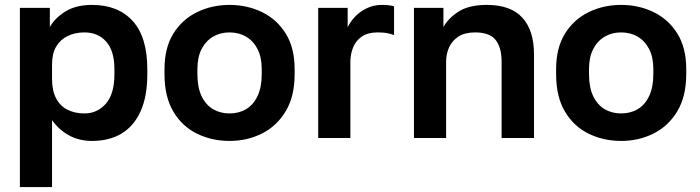

<svg xmlns="http://www.w3.org/2000/svg" viewBox="-20 -562 2850 782"><path d="M61 200V-530H183V-452Q203 -488 246 -515Q289 -542 355 -542Q461 -542 520.5 -476.5Q580 -411 580 -280V-260Q580 -169 552.5 -108.5Q525 -48 475 -18Q425 12 355 12Q301 12 259.5 -11.5Q218 -35 192 -73V200ZM324 -100Q376 -100 411 -139.5Q446 -179 446 -260V-280Q446 -355 412.5 -392.5Q379 -430 324 -430Q286 -430 256 -415.5Q226 -401 209 -372.5Q192 -344 192 -300V-240Q192 -193 208.5 -161.5Q225 -130 255 -115Q285 -100 324 -100Z M915 12Q843 12 782.5 -17.5Q722 -47 686 -107.5Q650 -168 650 -260V-280Q650 -367 686 -425Q722 -483 782.5 -512.5Q843 -542 915 -542Q987 -542 1047.5 -512.5Q1108 -483 1144 -425Q1180 -367 1180 -280V-260Q1180 -170 1144 -109.5Q1108 -49 1047.5 -18.5Q987 12 915 12ZM915 -100Q953 -100 982.5 -117.5Q1012 -135 1029 -171Q1046 -207 1046 -260V-280Q1046 -329 1029 -362Q1012 -395 982.5 -412.5Q953 -430 915 -430Q877 -430 847.5 -412.5Q818 -395 801 -362Q784 -329 784 -280V-260Q784 -206 801 -170.5Q818 -135 847.5 -117.5Q877 -100 915 -100Z M1276 0V-530H1396V-451Q1407 -474 1426 -494Q1445 -514 1473 -528Q1501 -542 1535 -542Q1554 -542 1567.5 -540Q1581 -538 1585 -536V-419Q1575 -423 1559.5 -426.5Q1544 -430 1518 -430Q1478 -430 1453.5 -413Q1429 -396 1418 -368.5Q1407 -341 1407 -309V0Z M1666 0V-530H1786V-452Q1806 -488 1848 -515Q1890 -542 1963 -542Q2060 -542 2107.5 -490Q2155 -438 2155 -340V0H2023V-310Q2023 -369 1998.5 -399.5Q1974 -430 1915 -430Q1873 -430 1847 -413Q1821 -396 1809 -369Q1797 -342 1797 -310V0Z M2510 12Q2438 12 2377.5 -17.5Q2317 -47 2281 -107.5Q2245 -168 2245 -260V-280Q2245 -367 2281 -425Q2317 -483 2377.5 -512.5Q2438 -542 2510 -542Q2582 -542 2642.5 -512.5Q2703 -483 2739 -425Q2775 -367 2775 -280V-260Q2775 -170 2739 -109.5Q2703 -49 2642.5 -18.5Q2582 12 2510 12ZM2510 -100Q2548 -100 2577.5 -117.5Q2607 -135 2624 -171Q2641 -207 2641 -260V-280Q2641 -329 2624 -362Q2607 -395 2577.5 -412.5Q2548 -430 2510 -430Q2472 -430 2442.5 -412.5Q2413 -395 2396 -362Q2379 -329 2379 -280V-260Q2379 -206 2396 -170.5Q2413 -135 2442.5 -117.5Q2472 -100 2510 -100Z"/></svg>

Font: Golos Text SemiBold
Style: Regular
Weight: 600
Designer: A.Korolkova, Vitaly Kuzmin
Foundry: ParaType Ltd
Version: Version 2.004